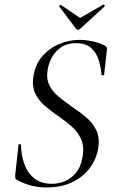

<svg xmlns="http://www.w3.org/2000/svg" viewBox="-20 -811 502 843"><path d="M183.2 12Q151 12 119.5 4.5Q88 -3 52.6 -22Q48.6 -25 47.4 -29.5Q46.2 -34 46.6 -41L61 -173.2Q61 -178.2 66.5 -178.2Q72 -178.2 72.2 -173.2Q73.2 -129.6 86.8 -90.9Q100.4 -52.2 130.3 -28.1Q160.2 -4 207.8 -4Q237.6 -4 265.3 -15.7Q293 -27.4 314 -52.8Q335 -78.2 342.2 -120.6Q350.8 -167.4 336.3 -199.8Q321.8 -232.2 293.7 -256.6Q265.6 -281 234 -302.4Q203 -324 175.7 -347.5Q148.4 -371 133.9 -402.8Q119.4 -434.6 127.4 -481Q137.6 -533.2 168.8 -567.6Q200 -602 243 -619Q286 -636 330.4 -636Q355 -636 382.2 -630.5Q409.4 -625 438 -612Q451.2 -605 449.8 -595L437.2 -484.2Q437 -480.4 431.3 -480.4Q425.6 -480.4 425.4 -484.2Q423.4 -516.8 413.1 -548.3Q402.8 -579.8 379.7 -600.6Q356.6 -621.4 313.8 -621.4Q275 -621.4 249.4 -604.2Q223.8 -587 209.2 -561.3Q194.6 -535.6 189.8 -508.4Q182 -467 196.4 -437.7Q210.8 -408.4 238 -386.2Q265.2 -364 295.8 -342.4Q328.8 -320.6 358 -296.1Q387.2 -271.6 403 -238.5Q418.8 -205.4 410.8 -157.6Q402.6 -111.2 373.7 -72.6Q344.8 -34 297.1 -11Q249.4 12 183.2 12ZM313.6 -685 240 -782.6Q239 -784.6 242.4 -787.7Q245.8 -790.8 247.2 -789.6L331.6 -732.2L433 -790.4Q435.8 -792.2 438.4 -788.4Q441 -784.6 439 -782.6L332.4 -685Q322.2 -674.8 313.6 -685Z"/></svg>

Font: Cormorant Light
Style: Italic
Weight: 300
Italic angle: -10°
Designer: Christian Thalmann (Catharsis Fonts)
Foundry: Catharsis Fonts
Version: Version 4.000